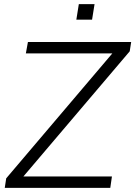

<svg xmlns="http://www.w3.org/2000/svg" viewBox="-20 -908 654 928"><path d="M3 0 10 -46 523 -650H105L115 -705H614L607 -660L93 -55H521L513 0ZM349 -813 361 -888H437L425 -813Z"/></svg>

Font: Mulish Light
Style: Italic
Weight: 300
Italic angle: -9°
Designer: Vernon Adams
Foundry: Vernon Adams
Version: Version 3.603; ttfautohint (v1.8.3)